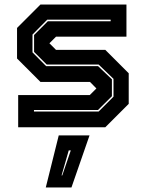

<svg xmlns="http://www.w3.org/2000/svg" viewBox="-20 -560 642 845"><path d="M60 0V-141.5H375L405.5 -172V-169.5L376 -199.5H158L55 -302.5V-437L158 -540H536.5V-398.5H226.5L196 -368V-371L226.5 -340.5H443.5L546.5 -237.5V-103L443.5 0ZM129.5 -69H414L479.5 -134.5V-213L414 -276H185.5L130 -331.5V-406L190.5 -466.5H467V-473.5H188L123 -408V-329.5L183 -269H411.5L472.5 -211V-136.5L411.5 -76H129.5ZM181.5 265 238.5 36H374L294.5 265ZM251 212H254L291.5 102H282.5Z"/></svg>

Font: Tourney Thin ExtraBold
Style: Regular
Weight: 800
Version: Version 1.015